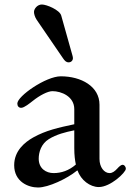

<svg xmlns="http://www.w3.org/2000/svg" viewBox="-20 -813 584 853"><path d="M131 -760C131 -751 135 -737 143 -725L260 -554C267 -544 273 -536 285 -536C296 -536 304 -544 304 -555C304 -557 303 -563 302 -566L252 -744C245 -769 187 -793 166 -793C146 -793 131 -774 131 -760ZM43 -79C43 -6 105 20 149 20C195 20 278 -19 322 -55H325C339 -13 380 18 419 18C471 18 539 -47 539 -63C539 -74 531 -81 525 -81C518 -81 509 -73 501 -64C490 -52 479 -44 467 -44C443 -44 422 -70 422 -107V-348C422 -429 341 -474 250 -474C184 -474 57 -386 57 -353C57 -342 63 -334 74 -334C88 -334 113 -355 126 -365C156 -389 192 -408 213 -408C252 -408 310 -385 310 -328V-261C240 -246 184 -234 127 -202C90 -181 43 -143 43 -79ZM152 -108C152 -137 163 -174 197 -195C231 -216 270 -226 310 -234V-155C310 -123 313 -101 317 -82C286 -55 252 -44 218 -44C185 -44 152 -64 152 -108Z"/></svg>

Font: Monomakh Unicode
Style: Regular
Weight: 400
Version: Version 1.2